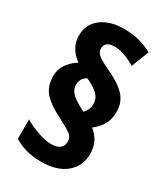

<svg xmlns="http://www.w3.org/2000/svg" viewBox="-190 -850 827 946"><g transform="rotate(30 223.0 -377.0)"><path d="M43 -389Q43 -426 64 -456Q85 -486 118 -506Q53 -553 53 -623Q53 -688 102 -725.5Q151 -763 232 -763Q276 -763 315.5 -753Q355 -743 392 -723L353 -624Q322 -642 292 -653Q262 -664 235 -664Q179 -664 179 -623Q179 -601 198.5 -585.5Q218 -570 260 -551Q334 -517 368 -480.5Q402 -444 402 -390Q402 -346 384.5 -316Q367 -286 336 -263Q393 -218 393 -146Q393 -76 342.5 -33.5Q292 9 201 9Q112 9 47 -32V-142Q80 -122 124 -106.5Q168 -91 198 -91Q234 -91 250.5 -104.5Q267 -118 267 -141Q267 -156 261 -167Q255 -178 237.5 -189.5Q220 -201 186 -218Q112 -254 77.5 -290.5Q43 -327 43 -389ZM162 -405Q162 -381 179 -362Q196 -343 235 -322L260 -309Q270 -319 277 -333Q284 -347 284 -366Q284 -395 264.5 -416.5Q245 -438 195 -461Q162 -445 162 -405Z"/></g></svg>

Font: Noto Sans Hebrew Condensed ExtraBold
Style: Regular
Weight: 800
Width: 3
Designer: Monotype Design Team
Foundry: Monotype Imaging Inc.
Version: Version 2.004; ttfautohint (v1.8.4.7-5d5b)